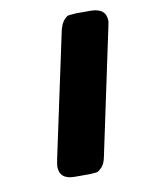

<svg xmlns="http://www.w3.org/2000/svg" viewBox="-61 -502 405 547"><g transform="rotate(-10 141.5 -229.0)"><path d="M67.9 -37.1Q67.9 -42 70.8 -57.1L147.9 -418Q152.8 -437 160.9 -446Q168.9 -455.1 174.6 -456.1Q180.2 -457 195.8 -458H237.8Q282.7 -458 283.2 -421.9Q283.2 -418 281.5 -410.4Q279.8 -402.8 279.8 -401.9L203.1 -40Q199.2 -21 189.7 -11.5Q180.2 -2 175 -1.5Q169.9 -1 155.8 0H111.8Q67.9 0 67.9 -37.1Z"/></g></svg>

Font: CMU Sans Serif
Style: BoldOblique
Weight: 700
Italic angle: -12°
Version: Version 0.7.0